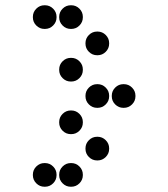

<svg xmlns="http://www.w3.org/2000/svg" viewBox="-20 -715 640 730"><path d="M149 -695Q131 -695 118 -682Q105 -669 105 -651V-649Q105 -631 118 -618Q131 -605 149 -605H151Q169 -605 182 -618Q195 -631 195 -649V-651Q195 -669 182 -682Q169 -695 151 -695ZM249 -695Q231 -695 218 -682Q205 -669 205 -651V-649Q205 -631 218 -618Q231 -605 249 -605H251Q269 -605 282 -618Q295 -631 295 -649V-651Q295 -669 282 -682Q269 -695 251 -695ZM349 -595Q331 -595 318 -582Q305 -569 305 -551V-549Q305 -531 318 -518Q331 -505 349 -505H351Q369 -505 382 -518Q395 -531 395 -549V-551Q395 -569 382 -582Q369 -595 351 -595ZM249 -495Q231 -495 218 -482Q205 -469 205 -451V-449Q205 -431 218 -418Q231 -405 249 -405H251Q269 -405 282 -418Q295 -431 295 -449V-451Q295 -469 282 -482Q269 -495 251 -495ZM349 -395Q331 -395 318 -382Q305 -369 305 -351V-349Q305 -331 318 -318Q331 -305 349 -305H351Q369 -305 382 -318Q395 -331 395 -349V-351Q395 -369 382 -382Q369 -395 351 -395ZM449 -395Q431 -395 418 -382Q405 -369 405 -351V-349Q405 -331 418 -318Q431 -305 449 -305H451Q469 -305 482 -318Q495 -331 495 -349V-351Q495 -369 482 -382Q469 -395 451 -395ZM249 -295Q231 -295 218 -282Q205 -269 205 -251V-249Q205 -231 218 -218Q231 -205 249 -205H251Q269 -205 282 -218Q295 -231 295 -249V-251Q295 -269 282 -282Q269 -295 251 -295ZM349 -195Q331 -195 318 -182Q305 -169 305 -151V-149Q305 -131 318 -118Q331 -105 349 -105H351Q369 -105 382 -118Q395 -131 395 -149V-151Q395 -169 382 -182Q369 -195 351 -195ZM149 -95Q131 -95 118 -82Q105 -69 105 -51V-49Q105 -31 118 -18Q131 -5 149 -5H151Q169 -5 182 -18Q195 -31 195 -49V-51Q195 -69 182 -82Q169 -95 151 -95ZM249 -95Q231 -95 218 -82Q205 -69 205 -51V-49Q205 -31 218 -18Q231 -5 249 -5H251Q269 -5 282 -18Q295 -31 295 -49V-51Q295 -69 282 -82Q269 -95 251 -95Z"/></svg>

Font: Doto Rounded Black
Style: Regular
Weight: 900
Monospace: yes
Version: Version 1.000